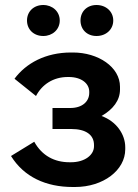

<svg xmlns="http://www.w3.org/2000/svg" viewBox="-20 -739 553 768"><path d="M366 -595C404 -595 433 -621 433 -657C433 -693 404 -719 366 -719C328 -719 302 -693 302 -657C302 -621 328 -595 366 -595ZM153 -595C190 -595 219 -621 219 -657C219 -693 190 -719 153 -719C115 -719 88 -693 88 -657C88 -621 115 -595 153 -595ZM271 9H280C393 9 481 -58 481 -142V-150C481 -202 445 -254 386 -275C433 -302 460 -338 460 -381V-392C460 -471 373 -529 272 -529H264C162 -529 84 -486 38 -424L124 -355C148 -401 193 -431 251 -431H255C306 -431 337 -405 337 -372V-368C337 -332 308 -307 261 -307H190V-223H265C323 -223 356 -200 356 -159V-154C356 -119 319 -90 264 -90H258C198 -90 148 -116 117 -172L24 -115C76 -31 164 9 271 9Z"/></svg>

Font: Fixel Display SemiBold
Style: Regular
Weight: 600
Designer: AlfaBravo + MacPaw
Foundry: Kyrylo Tkachov, Marchela Mozhyna, Serhii Makarenko, Maria Weinstein, Zakhar Kryvoshyya
Version: Version 1.211